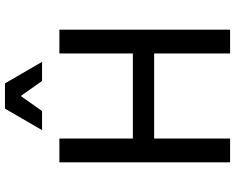

<svg xmlns="http://www.w3.org/2000/svg" viewBox="-107 -843 950 776"><g transform="rotate(-90 368.0 -455.0)"><path d="M100 0V-690H196V-393H540V-690H636V0H540V-307H196V0ZM230 -760 317 -910H419L506 -760H429L368 -846L307 -760Z"/></g></svg>

Font: Radio Canada
Style: Regular
Weight: 400
Designer: Charles Daoud, Etienne Aubert Bonn, Alexandre Saumier Demers, Jacques Le Bailly
Foundry: Radio-Canada
Version: Version 2.104;gftools[0.9.28.dev5+ged2979d]